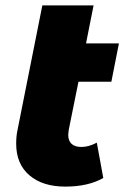

<svg xmlns="http://www.w3.org/2000/svg" viewBox="-20 -683 462 712"><path d="M235 -202Q233 -188 233 -183Q233 -161 245.5 -149.5Q258 -138 282 -138Q309 -138 339 -154L363 -23Q307 9 222 9Q138 9 89 -33Q40 -75 40 -150Q40 -179 45 -201L137 -663H327L299 -522H421L393 -380H271Z"/></svg>

Font: Montserrat Alternates ExtraBold
Style: Italic
Weight: 800
Italic angle: -11.3°
Designer: Julieta Ulanovsky
Foundry: Julieta Ulanovsky
Version: Version 7.200